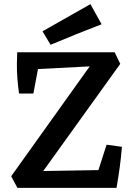

<svg xmlns="http://www.w3.org/2000/svg" viewBox="-20 -906 643 926"><path d="M64 0 34 -56 422 -599 480 -611 533 -654 560 -598 164 -47 113 -33ZM64 0 122 -80 534 -87 542 0ZM542 0 437 -31 494 -208 568 -198Q564 -147 557.5 -99.5Q551 -52 542 0ZM72 -455Q67 -488 64 -525.5Q61 -563 61.5 -597.5Q62 -632 63 -654L169 -604L141 -455ZM85 -569 63 -654H533L493 -590ZM224 -690 185 -755 416 -886 470 -789Q407 -765 346.5 -740.5Q286 -716 224 -690Z"/></svg>

Font: Eczar Medium
Style: Regular
Weight: 500
Designer: Vaibhav Singh
Foundry: Rosetta Type Foundry
Version: Version 2.000